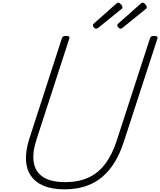

<svg xmlns="http://www.w3.org/2000/svg" viewBox="-20 -1399 1200 1438"><path d="M463 19Q370 19 307 -7.5Q244 -34 210.5 -84Q177 -134 174.5 -203Q172 -272 199 -358L443 -1111Q446 -1121 453 -1125.5Q460 -1130 476 -1130Q490 -1130 496.5 -1125.5Q503 -1121 499 -1110L253 -353Q221 -254 233 -182.5Q245 -111 303 -73Q361 -35 468 -35Q566 -35 640 -68Q714 -101 767 -170.5Q820 -240 854 -345L1103 -1111Q1106 -1121 1113 -1125.5Q1120 -1130 1136 -1130Q1165 -1130 1159 -1110L909 -342Q870 -220 808.5 -140Q747 -60 661.5 -20.5Q576 19 463 19ZM699 -1184Q692 -1184 684 -1192.5Q676 -1201 676 -1208Q676 -1211 676.5 -1214Q677 -1217 681 -1221L849 -1370Q854 -1373 857 -1376Q860 -1379 865 -1379Q872 -1379 879 -1373Q886 -1367 891.5 -1360Q897 -1353 897 -1346Q897 -1341 896 -1338Q895 -1335 889 -1331L715 -1190Q710 -1187 706 -1185.5Q702 -1184 699 -1184ZM883 -1184Q875 -1184 867 -1192.5Q859 -1201 859 -1208Q859 -1211 859 -1214Q859 -1217 864 -1221L1032 -1370Q1037 -1373 1040 -1376Q1043 -1379 1048 -1379Q1055 -1379 1062 -1373Q1069 -1367 1074 -1359.5Q1079 -1352 1079 -1346Q1079 -1341 1078 -1338Q1077 -1335 1071 -1331L897 -1190Q892 -1187 889 -1185.5Q886 -1184 883 -1184Z"/></svg>

Font: Playwrite CU ExtraLight
Style: Regular
Weight: 250
Designer: Veronika Burian, José Scaglione
Foundry: TypeTogether
Version: Version 1.002